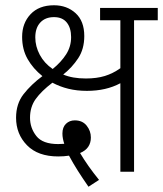

<svg xmlns="http://www.w3.org/2000/svg" viewBox="-20 -652 619 729"><path d="M489 -575V0H437V-336Q383 -307 310 -307Q272 -307 239.5 -315Q207 -323 179 -338Q137 -306 115.5 -276Q94 -246 94 -205Q94 -166 118 -135.5Q142 -105 201 -105Q212 -105 224 -106Q221 -115 219 -125Q217 -135 217 -145Q217 -169 230.5 -182Q244 -195 264 -195Q293 -195 309 -175Q325 -155 325 -130Q325 -88 284 -71Q313 -22 356 31L316 57Q293 24 275 -4.5Q257 -33 242 -61Q223 -58 201 -58Q124 -58 82.5 -100.5Q41 -143 41 -205Q41 -258 69.5 -294.5Q98 -331 141 -363Q106 -391 85 -427.5Q64 -464 64 -512Q64 -564 96 -598Q128 -632 185 -632Q234 -632 267 -602Q300 -572 300 -515Q300 -466 277 -431Q254 -396 220 -369Q255 -354 306 -354Q347 -354 378 -363.5Q409 -373 437 -393V-575H360V-622H579V-575ZM114 -510Q114 -476 131 -444Q148 -412 180 -390Q212 -416 231 -445.5Q250 -475 250 -511Q250 -546 233.5 -566.5Q217 -587 185 -587Q152 -587 133 -566.5Q114 -546 114 -510Z"/></svg>

Font: Noto Sans Condensed Light
Style: Regular
Weight: 300
Width: 3
Designer: Monotype Design Team
Foundry: Monotype Imaging Inc.
Version: Version 2.013; ttfautohint (v1.8.4.7-5d5b)